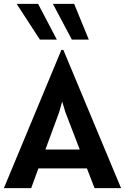

<svg xmlns="http://www.w3.org/2000/svg" viewBox="-37 -965 641 985"><path d="M-17 0 278 -709H288L584 0H448L409 -101H160L123 0ZM266 -388 196 -198H372L299 -388L282 -444ZM167.5 -762 48.5 -945H158.5L254.5 -762ZM331.5 -762 234.5 -945H343.5L418.5 -762Z"/></svg>

Font: Alatsi
Style: Regular
Weight: 400
Designer: Spyros Zevelakis, Eben Sorkin
Foundry: www.sorkintype.com
Version: Version 1.008; ttfautohint (v1.8.4.7-5d5b)